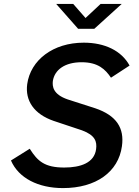

<svg xmlns="http://www.w3.org/2000/svg" viewBox="-20 -951 709 981"><path d="M494 -931 417 -859 354 -931H267L379 -804H462L602 -931ZM302 10C470 10 585 -72 603 -204C616 -296 576 -361 466 -398L326 -443C250 -469 247 -510 250 -537C259 -595 312 -633 397 -633C481 -633 518 -597 547 -554L642 -616C601 -692 515 -733 408 -733C251 -733 136 -644 119 -521C108 -437 153 -368 255 -333L399 -285C467 -260 476 -227 471 -189C462 -119 392 -95 308 -95C209 -95 172 -127 132 -191L36 -131C75 -41 175 10 302 10Z"/></svg>

Font: United Sans SemiBold
Style: Italic
Weight: 600
Italic angle: -8°
Designer: Pablo Impallari, Rodrigo Fuenzalida (Modified by Dan O. Williams)
Version: Version 1.000;PS 001.000;hotconv 1.0.88;makeotf.lib2.5.64775